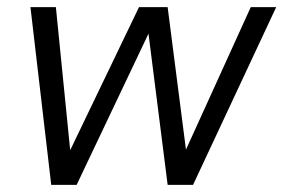

<svg xmlns="http://www.w3.org/2000/svg" viewBox="-20 -516 791 536"><path d="M123 0 65 -496H136L178 -76H166L368 -496H448L502 -76H489L680 -496H751L519 0H448L392 -442H404L194 0Z"/></svg>

Font: DM Sans 28pt Light
Style: Italic
Weight: 300
Italic angle: -10°
Version: Version 4.004;gftools[0.9.30]